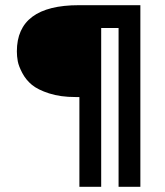

<svg xmlns="http://www.w3.org/2000/svg" viewBox="-20 -720 636 740"><path d="M521 -700V0H437V-612H370V0H286V-346H271Q213 -346 169.5 -360Q126 -374 103 -393Q80 -412 66 -438.5Q52 -465 48.5 -484Q45 -503 45 -522Q45 -700 284 -700Z"/></svg>

Font: Baumans
Style: Regular
Weight: 400
Designer: Henadij Zarechnjuk
Foundry: Cyreal (www.cyreal.org)
Version: Version 001.001